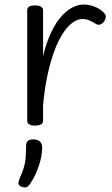

<svg xmlns="http://www.w3.org/2000/svg" viewBox="-20 -539 494 847"><path d="M134 15Q117 15 108.5 9.5Q100 4 100 -7V-493Q100 -504 108.5 -509.5Q117 -515 134 -515Q152 -515 161 -509.5Q170 -504 170 -493V-292Q186 -357 208 -401Q230 -445 254 -470.5Q278 -496 302.5 -507.5Q327 -519 350 -519Q377 -519 403.5 -507Q430 -495 443 -477Q448 -471 446.5 -462Q445 -453 439 -444Q430 -433 421 -430.5Q412 -428 402 -434Q391 -441 376.5 -448Q362 -455 344 -455Q317 -455 290 -431Q263 -407 239 -359Q215 -311 197 -240Q179 -169 170 -76V-7Q170 4 161 9.5Q152 15 134 15ZM75 285Q64 280 62 273Q60 266 65 252Q78 223 84.5 202.5Q91 182 93 159Q95 136 95 104Q95 90 102.5 83Q110 76 127 76Q146 76 156 85.5Q166 95 166 110Q166 136 159.5 164Q153 192 141.5 219Q130 246 114 270Q106 283 97.5 286.5Q89 290 75 285Z"/></svg>

Font: Playwrite FR Moderne Light
Style: Regular
Weight: 300
Version: Version 1.002